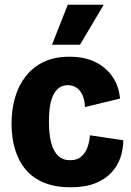

<svg xmlns="http://www.w3.org/2000/svg" viewBox="-20 -783 555 816"><path d="M280 13Q215 13 167.5 -6.5Q120 -26 89.5 -62Q59 -98 44 -148Q29 -198 29 -257Q29 -317 44 -368.5Q59 -420 89.5 -459Q120 -498 166 -520Q212 -542 275 -542Q341 -542 387 -518.5Q433 -495 459.5 -455Q486 -415 490 -364L341 -328Q340 -358 330.5 -379Q321 -400 305 -410.5Q289 -421 268 -421Q248 -421 233.5 -411.5Q219 -402 208.5 -383Q198 -364 193 -335Q188 -306 188 -266Q188 -213 197.5 -176.5Q207 -140 227 -121Q247 -102 278 -102Q309 -102 327 -119Q345 -136 353 -160.5Q361 -185 362 -208L504 -187Q504 -150 492 -114Q480 -78 453.5 -49.5Q427 -21 384.5 -4Q342 13 280 13ZM320 -593H201L268 -763H421Z"/></svg>

Font: Bricolage Grotesque SemiCondensed ExtraBold
Style: Regular
Weight: 800
Width: 4
Designer: Mathieu Triay
Foundry: Atelier Triay
Version: Version 1.001;gftools[0.9.33.dev8+g029e19f]